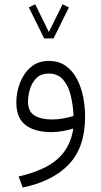

<svg xmlns="http://www.w3.org/2000/svg" viewBox="-20 -610 470 890"><path d="M184.6 -432.1 113.8 -575.7 143.1 -590.3 206.5 -461.4 270 -590.3 299.3 -575.7 228.5 -432.1ZM374.5 -68.8Q374.5 71.8 300 150.9Q225.6 230 85.4 259.3L66.4 208Q185.1 181.2 245.8 127.9Q306.6 74.7 319.8 -14.2Q297.4 -7.3 271 -2.4Q244.6 2.4 219.2 2.4Q141.1 2.4 98.4 -30.3Q55.7 -63 55.7 -135.3Q55.7 -182.1 72.8 -226.3Q89.8 -270.5 123.3 -299.1Q156.7 -327.6 206.1 -327.6Q252.9 -327.6 285.2 -304.4Q317.4 -281.2 337.2 -243.2Q356.9 -205.1 365.7 -159.4Q374.5 -113.8 374.5 -68.8ZM221.7 -56.2Q246.6 -56.2 272 -60.8Q297.4 -65.4 320.8 -72.3Q318.8 -121.6 308.1 -166.7Q297.4 -211.9 272.7 -240.5Q248 -269 205.1 -269Q169.9 -269 148.9 -248Q127.9 -227.1 118.9 -196.8Q109.9 -166.5 109.9 -138.2Q109.9 -93.3 139.9 -74.7Q169.9 -56.2 221.7 -56.2Z"/></svg>

Font: Vazirmatn RD UI FD ExtraLight
Style: Regular
Weight: 200
Designer: Saber Rastikerdar
Foundry: Saber Rastikerdar
Version: Version 33.003